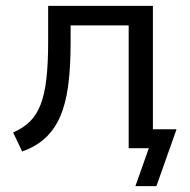

<svg xmlns="http://www.w3.org/2000/svg" viewBox="-20 -508 651 658"><path d="M444 130 490 0H425V-65H585L516 130ZM56 11 25 -54Q60 -69 83 -92Q106 -115 119.5 -150.5Q133 -186 139 -238Q145 -290 145 -363V-488H504V0H421V-421H222V-360Q222 -276 213.5 -213.5Q205 -151 185.5 -107Q166 -63 134 -34Q102 -5 56 11Z"/></svg>

Font: Nunito Sans 11pt
Style: Regular
Weight: 400
Version: Version 3.101;gftools[0.9.27]